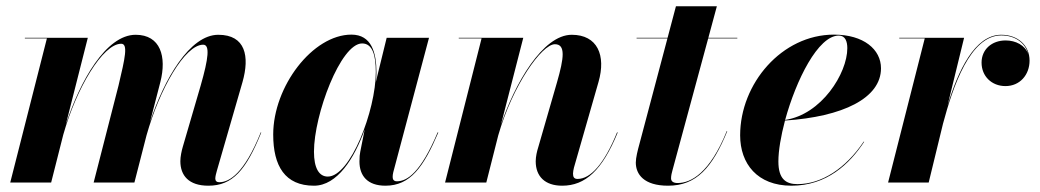

<svg xmlns="http://www.w3.org/2000/svg" viewBox="-20 -580 3304 610"><path d="M407 0 445.5 -150C487 -297.5 567.5 -438 625.5 -438C647.5 -438 642.5 -395 617.5 -308L561 -114.5C557 -101 553 -82.5 553 -68C553 -22.5 579.5 10 642 10C718 10 761.5 -38.5 810 -159L808.5 -159.5C756 -29 708.5 -1 676.5 -1C668.5 -1 664 -5.5 664 -12.5C664 -19 666.5 -29 669 -37.5L750.5 -319.5C773.5 -400.5 760.5 -469.5 673.5 -469.5C583 -469.5 502 -329.5 456.5 -192L489.5 -319.5C510 -400 490 -469.5 411 -469.5C316.5 -469.5 234 -322 189 -184L259 -460H59V-458H129L12.5 0H142.5L181 -152C222.5 -299 306.5 -441 365 -441C387.5 -441 377.5 -396.5 356.5 -308L277.5 0Z M1176 -350C1176 -412.5 1160.5 -470 1096.5 -470C973.5 -470 848 -305.5 848 -152.5C848 -52.5 885.5 10 977.5 10C1051.5 10 1106 -77 1139 -169.5L1138.5 -168L1124.5 -97.5C1123 -90.5 1122 -81 1122 -67C1122 -22 1147 10 1204.5 10C1283.5 10 1325.5 -49 1372.5 -159L1370.5 -159.5C1316.5 -31.5 1273.5 -4 1241 -4C1231.5 -4 1227.5 -9.5 1227.5 -17.5C1227.5 -22 1228 -27 1229.5 -33L1343 -460H1208.5L1174 -319.5C1175.5 -330.5 1176 -341 1176 -350ZM1174 -351.5C1174 -228.5 1093 -19 1021.5 -19C993.5 -19 977.5 -46 977.5 -98C977.5 -215.5 1062 -442 1130.5 -442C1163.5 -442 1174 -404.5 1174 -351.5Z M1510 -458 1394 0H1525L1563 -150C1608.5 -308.5 1701 -439.5 1743 -439.5C1777.5 -439.5 1772 -396 1749.5 -318L1690 -112C1686 -99.5 1682 -82.5 1682 -67.5C1682 -19.5 1711.5 10 1766 10C1839.5 10 1893 -38.5 1942.5 -159L1940.5 -159.5C1900 -60 1856.5 -11.5 1815 -11.5C1804 -11.5 1800.5 -17.5 1800.5 -28.5C1800.5 -33.5 1802 -41.5 1803.5 -47.5L1881.5 -319.5C1906 -404.5 1878 -469.5 1796.5 -469.5C1704 -469.5 1615.5 -314 1571.5 -183.5L1642.5 -460H1437.5V-458Z M2290.5 -163 2289 -163.5C2235 -30 2175 1.5 2133 1.5C2119.5 1.5 2112 -3.5 2112 -13.5C2112 -22.5 2114.5 -31.5 2116.5 -39L2230 -458H2322.5V-460H2230.5L2257.5 -560H2127.5L2101 -460H2002.5V-458H2100.5L2011.5 -122.5C2006 -102.5 2000 -79 2000 -63.5C2000 -26.5 2025.5 10 2102.5 10C2192.5 10 2243 -47.5 2290.5 -163Z M2453 -67C2453 -101.5 2461 -148 2474 -197C2657.5 -209 2779 -268 2779 -363C2779 -423 2724 -470 2629.5 -470C2464 -470 2331.5 -314.5 2331.5 -150C2331.5 -60 2386 10 2494.5 10C2606 10 2679 -58.5 2725.5 -129.5L2724 -130C2666.5 -44.5 2590 5 2513.5 5C2477 5 2453 -11 2453 -67ZM2645 -467C2666 -467 2672 -447.5 2672 -427C2672 -346.5 2589.5 -216 2474.5 -199C2509 -325 2579 -467 2645 -467Z M2918 -458 2801.5 0H2930.5L2976 -187C3007.5 -305 3062.5 -467.5 3161 -467.5C3205 -467.5 3237 -444 3246.5 -409C3236.5 -436 3207.5 -451.5 3175 -451.5C3131 -451.5 3098.5 -423 3098.5 -381C3098.5 -338 3130.5 -306.5 3174.5 -306.5C3220 -306.5 3251 -342 3251 -387.5C3251 -435.5 3214 -469.5 3161 -469.5C3076.5 -469.5 3023.5 -353.5 2990.5 -245L3043 -460H2837V-458Z"/></svg>

Font: Bodoni* 96pt
Style: Bold Italic
Weight: 700
Italic angle: -13°
Version: Version 2.3